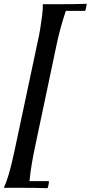

<svg xmlns="http://www.w3.org/2000/svg" viewBox="-21 -822 476 1009"><path d="M162 -45 277 -590Q286 -633 297.5 -675Q309 -717 325 -765H427Q429 -772 431.5 -782Q434 -792 435 -802Q407 -801 376 -800.5Q345 -800 304.5 -800Q264 -800 204 -800Q205 -777 200.5 -741Q196 -705 190 -668.5Q184 -632 178 -607L55 -28Q49 0 40.5 35.5Q32 71 21.5 105.5Q11 140 -1 165Q59 165 99.5 165Q140 165 170.5 165.5Q201 166 229 167Q236 148 236 130H134Q139 80 146 39Q153 -2 162 -45Z"/></svg>

Font: Poltawski Nowy Medium
Style: Italic
Weight: 500
Italic angle: -12°
Version: Version 1.001;gftools[0.9.25]